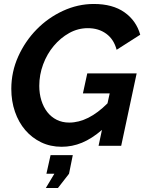

<svg xmlns="http://www.w3.org/2000/svg" viewBox="-20 -735 737 968"><path d="M211 213 254 141H214L235 47H347L328 141L272 213ZM494 -80Q443 -36 393.5 -15.5Q344 5 291 5Q234 5 187.5 -17.5Q141 -40 107.5 -79Q74 -118 55.5 -171.5Q37 -225 37 -287Q37 -373 72 -450.5Q107 -528 165 -587Q223 -646 298 -680.5Q373 -715 453 -715Q548 -715 607.5 -673Q667 -631 687 -560L568 -484Q554 -537 515.5 -565Q477 -593 423 -593Q373 -593 329 -568.5Q285 -544 251 -503.5Q217 -463 197.5 -410.5Q178 -358 178 -302Q178 -263 188.5 -229Q199 -195 218.5 -170Q238 -145 266 -131Q294 -117 329 -117Q425 -117 522 -214L533 -264H398L420 -365H669L591 0H477Z"/></svg>

Font: PTCRaleway
Style: Bold Italic
Weight: 700
Italic angle: -12°
Designer: Matt McInerney, Pablo Impallari, Rodrigo Fuenzalida
Foundry: Matt McInerney, Pablo Impallari, Rodrigo Fuenzalida
Version: Version 3.000g; ttfautohint (v1.5) -l 8 -r 28 -G 28 -x 14 -D